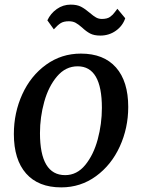

<svg xmlns="http://www.w3.org/2000/svg" viewBox="-20 -800 614 831"><path d="M535 -337Q535 -246 498.5 -166Q462 -86 395.5 -37.5Q329 11 245 11Q146 11 93 -49Q40 -109 40 -220Q40 -312 76.5 -392Q113 -472 179.5 -520Q246 -568 330 -568Q429 -568 482 -508Q535 -448 535 -337ZM153 -224Q153 -42 262 -42Q313 -42 349 -86Q385 -130 403 -197Q421 -264 421 -333Q421 -513 316 -513Q264 -513 227 -469.5Q190 -426 171.5 -359.5Q153 -293 153 -224ZM286 -780Q313 -780 330.5 -771Q348 -762 369 -744Q384 -731 395.5 -724.5Q407 -718 421 -718Q444 -718 456.5 -727Q469 -736 477 -747.5Q485 -759 488 -762L522 -721Q511 -688 481.5 -667Q452 -646 414 -646Q387 -646 370 -655Q353 -664 335 -681Q319 -695 307 -701.5Q295 -708 278 -708Q256 -708 243 -700Q230 -692 213 -673L185 -712Q199 -742 226 -761Q253 -780 286 -780Z"/></svg>

Font: Koeln Type Serif
Style: Italic
Weight: 400
Italic angle: -8°
Designer: Eben Sorkin
Foundry: Eben Sorkin
Version: Version 2.002